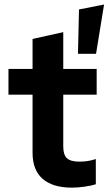

<svg xmlns="http://www.w3.org/2000/svg" viewBox="-20 -828 483 855"><path d="M327.2 -588.4 331.8 -785.9 443.4 -807.8 407.7 -588.4ZM300.8 7.6Q214.3 7.6 169.7 -31.7Q125 -70.9 125 -147.1V-406.5H17.7V-521H125V-654.5L261.7 -684.9V-521H410.5V-406.5H261.7V-175.4Q261.7 -138.9 277.9 -123.6Q294.1 -108.2 333.7 -108.2Q353.9 -108.2 370.4 -110.9Q386.9 -113.5 406.7 -119.8V-7.6Q385.5 -0.6 354.5 3.5Q323.5 7.6 300.8 7.6Z"/></svg>

Font: Red Hat Display VF
Style: Regular
Weight: 300
Designer: Pentagram, MCKL
Foundry: Pentagram, MCKL
Version: Version 1.023